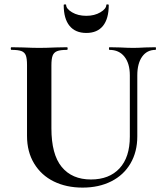

<svg xmlns="http://www.w3.org/2000/svg" viewBox="-20 -840 743 874"><path d="M478 -613Q476 -613 476 -619Q476 -625 478 -625L526 -624Q564 -622 587 -622Q606 -622 642 -624L688 -625Q690 -625 690 -619Q690 -613 688 -613Q649 -613 627 -582Q605 -551 605 -497V-219Q605 -149 574 -96Q543 -43 486.5 -14.5Q430 14 356 14Q282 14 225 -14Q168 -42 135.5 -95.5Q103 -149 103 -221V-544Q103 -574 97.5 -588Q92 -602 77.5 -607.5Q63 -613 32 -613Q29 -613 29 -619Q29 -625 32 -625L85 -624Q131 -622 158 -622Q188 -622 234 -624L285 -625Q288 -625 288 -619Q288 -613 285 -613Q254 -613 239.5 -607Q225 -601 219.5 -586.5Q214 -572 214 -542V-256Q214 -137 261 -80Q308 -23 394 -23Q477 -23 524 -73.5Q571 -124 571 -218V-497Q571 -551 546.5 -582Q522 -613 478 -613ZM270 -817Q270 -820 275.5 -820Q281 -820 281 -818Q281 -800 308 -784Q335 -768 373 -768Q410 -768 437 -784Q464 -800 464 -818Q464 -820 469.5 -820Q475 -820 475 -817Q475 -755 449 -722.5Q423 -690 373 -690Q323 -690 296.5 -722.5Q270 -755 270 -817Z"/></svg>

Font: Cormorant Unicase
Style: Bold
Weight: 700
Designer: Christian Thalmann (Catharsis Fonts)
Foundry: Catharsis Fonts
Version: Version 4.000